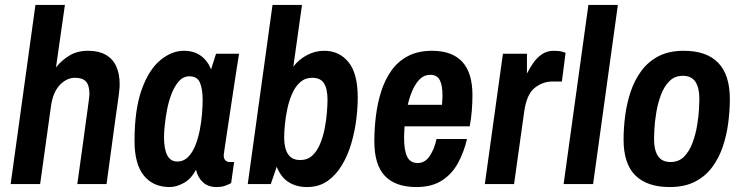

<svg xmlns="http://www.w3.org/2000/svg" viewBox="-20 -743 3002 775"><path d="M23 0 123 -723H242L206 -471Q229 -500 260.5 -519Q292 -538 336 -538Q378 -538 406.5 -522Q435 -506 449 -475.5Q463 -445 463 -403Q463 -396 462.5 -389Q462 -382 460.5 -369Q459 -356 455.5 -331Q452 -306 446 -264Q440 -222 431.5 -157.5Q423 -93 410 0H292Q304 -87 312.5 -147Q321 -207 326 -246Q331 -285 334.5 -308Q338 -331 339 -342Q340 -353 340.5 -357Q341 -361 341 -363Q341 -398 327.5 -413.5Q314 -429 283 -429Q249 -429 221.5 -400Q194 -371 186 -316L142 0Z M665 12Q598 12 560.5 -34.5Q523 -81 523 -174Q523 -301 552 -381.5Q581 -462 627 -500Q673 -538 722 -538Q763 -538 790.5 -518Q818 -498 832 -463L852 -526H945Q945 -526 941.5 -504.5Q938 -483 932.5 -447Q927 -411 920.5 -368.5Q914 -326 907.5 -282.5Q901 -239 895.5 -202.5Q890 -166 886.5 -142.5Q883 -119 883 -117Q883 -102 890 -95.5Q897 -89 907 -89H925L913 -4Q904 1 889.5 6.5Q875 12 854 12Q821 12 800 -6.5Q779 -25 771 -58Q752 -21 722 -4.5Q692 12 665 12ZM696 -91Q721 -91 739 -109Q757 -127 768.5 -156Q780 -185 786.5 -218.5Q793 -252 795.5 -284Q798 -316 798 -338Q798 -384 787 -409.5Q776 -435 745 -435Q720 -435 702.5 -415.5Q685 -396 673 -365.5Q661 -335 654.5 -301Q648 -267 645 -237Q642 -207 642 -190Q642 -142 655 -116.5Q668 -91 696 -91Z M1219 12Q1177 12 1145.5 -7.5Q1114 -27 1097 -70L1073 0H980L1080 -723H1199L1164 -474Q1186 -503 1219 -520.5Q1252 -538 1289 -538Q1349 -538 1386.5 -492.5Q1424 -447 1424 -349Q1424 -308 1418 -260Q1412 -212 1398 -164Q1384 -116 1360 -76Q1336 -36 1301.5 -12Q1267 12 1219 12ZM1192 -97Q1221 -97 1240.5 -115Q1260 -133 1272 -162Q1284 -191 1290.5 -224Q1297 -257 1299.5 -288Q1302 -319 1302 -340Q1302 -384 1288 -406.5Q1274 -429 1240 -429Q1212 -429 1192 -411.5Q1172 -394 1159.5 -365.5Q1147 -337 1140 -304.5Q1133 -272 1130 -241Q1127 -210 1127 -188Q1127 -145 1142.5 -121Q1158 -97 1192 -97Z M1661 12Q1576 12 1533.5 -33Q1491 -78 1491 -172Q1491 -224 1497.5 -276Q1504 -328 1519 -375Q1534 -422 1560.5 -459Q1587 -496 1627.5 -517Q1668 -538 1724 -538Q1805 -538 1846 -493.5Q1887 -449 1887 -359Q1887 -330 1884.5 -297.5Q1882 -265 1876 -233H1613Q1612 -217 1611.5 -204.5Q1611 -192 1611 -187Q1611 -136 1623.5 -110.5Q1636 -85 1666 -85Q1696 -85 1715 -114Q1734 -143 1742 -182H1865Q1853 -130 1829 -85.5Q1805 -41 1764 -14.5Q1723 12 1661 12ZM1626 -320H1764Q1766 -342 1766 -348.5Q1766 -355 1766 -359Q1766 -399 1755 -420Q1744 -441 1717 -441Q1692 -441 1674.5 -423.5Q1657 -406 1645 -378.5Q1633 -351 1626 -320Z M1937 0 2010 -526H2107V-446Q2118 -468 2132.5 -489Q2147 -510 2167.5 -524Q2188 -538 2215 -538Q2238 -538 2250.5 -534Q2263 -530 2263 -530L2248 -414H2210Q2171 -414 2138.5 -388.5Q2106 -363 2096 -293L2055 0Z M2255 0 2355 -723H2474L2374 0Z M2683 12Q2592 12 2544.5 -35Q2497 -82 2497 -180Q2497 -226 2503.5 -276Q2510 -326 2525.5 -372.5Q2541 -419 2568.5 -456.5Q2596 -494 2638 -516Q2680 -538 2740 -538Q2832 -538 2879 -489.5Q2926 -441 2926 -343Q2926 -297 2919.5 -247Q2913 -197 2897.5 -151Q2882 -105 2854.5 -68Q2827 -31 2785 -9.5Q2743 12 2683 12ZM2687 -89Q2720 -89 2741.5 -111Q2763 -133 2775.5 -167Q2788 -201 2794 -237.5Q2800 -274 2801.5 -303Q2803 -332 2803 -343Q2803 -389 2787 -413Q2771 -437 2736 -437Q2703 -437 2681.5 -415Q2660 -393 2647.5 -359Q2635 -325 2629 -288.5Q2623 -252 2621.5 -223Q2620 -194 2620 -183Q2620 -137 2636 -113Q2652 -89 2687 -89Z"/></svg>

Font: Archivo Narrow
Style: Bold Italic
Weight: 700
Italic angle: -8°
Designer: Hector Gatti
Foundry: Omnibus-Type
Version: Version 3.002